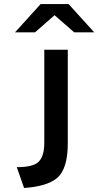

<svg xmlns="http://www.w3.org/2000/svg" viewBox="-20 -811 540 950"><path d="M181.2 -791H319.3L446.3 -650.9H347.2L250 -735.8L153.3 -650.9H54.2ZM199.2 -564.9H315.4V-102.1Q315.4 25.4 262.2 69.8Q213.4 111.3 99.1 119.1L63 16.1Q140.1 16.1 168 -7.8Q199.2 -34.2 199.2 -106Z"/></svg>

Font: BIZ UDGothic
Style: Bold
Weight: 700
Monospace: yes
Designer: TypeBank Co., Ltd.
Foundry: Morisawa Inc.
Version: Version 1.05